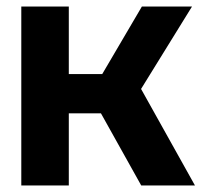

<svg xmlns="http://www.w3.org/2000/svg" viewBox="-20 -566 640 586"><path d="M411 0 258 -274V-282L413 -546H566L396 -271L393 -326L575 0ZM45 0V-546H190V0ZM182 -220V-340H325V-220Z"/></svg>

Font: Noto Sans Mono
Style: Bold
Weight: 700
Designer: Monotype Design Team
Foundry: Monotype Imaging Inc.
Version: Version 2.014